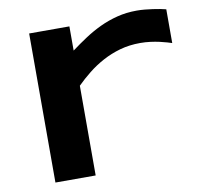

<svg xmlns="http://www.w3.org/2000/svg" viewBox="-77 -769 887 851"><g transform="rotate(-10 366.0 -344.0)"><path d="M722.2 -519Q714.8 -521.5 700.9 -525.6Q687 -529.8 668.5 -533.9Q649.9 -538.1 627.7 -541Q605.5 -543.9 582 -543.9Q533.2 -543.9 491 -532Q448.7 -520 412.1 -500.2Q375.5 -480.5 344 -455.3Q312.5 -430.2 286.1 -403.8V0H105V-670.9H286.1V-562Q318.8 -586.4 353.3 -609.1Q387.7 -631.8 425 -649.4Q462.4 -667 503.9 -677.5Q545.4 -688 591.8 -688Q609.4 -688 627.7 -686.3Q646 -684.6 663.3 -682.1Q680.7 -679.7 695.8 -676.8Q710.9 -673.8 722.2 -670.9V-519Z"/></g></svg>

Font: Syncopate
Style: Bold
Weight: 700
Designer: Astigmatic (AOETI)
Foundry: Astigmatic (AOETI)
Version: Version 1.001 2011